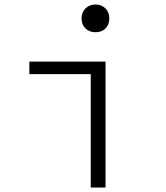

<svg xmlns="http://www.w3.org/2000/svg" viewBox="-20 -837 740 857"><path d="M344 -755C344 -716 371 -693 407 -693C441 -693 468 -716 468 -755C468 -792 441 -817 407 -817C371 -817 344 -792 344 -755ZM385 -506V0H451V-562H111V-506Z"/></svg>

Font: Kawkab Mono Light
Style: Regular
Weight: 300
Monospace: yes
Designer: Abdullah Arif
Foundry: Abdullah Arif
Version: Version 1.000;PS 000.500;hotconv 1.0.88;makeotf.lib2.5.64775